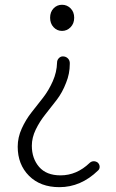

<svg xmlns="http://www.w3.org/2000/svg" viewBox="-20 -565 490 810"><path d="M230.5 224.6Q150.4 224.6 102.5 176.8Q54.7 128.9 54.7 53.7Q54.7 14.6 71.8 -22.9Q88.9 -60.5 113.3 -91.3Q137.7 -122.1 161.6 -152.8Q185.5 -183.6 202.6 -222.2Q219.7 -260.7 220.7 -300.8Q220.7 -311.5 228 -319.3Q235.4 -327.1 245.1 -327.1Q256.8 -327.1 265.1 -319.8Q273.4 -312.5 274.4 -300.8Q274.4 -297.9 274.4 -294.9Q274.4 -253.9 258.8 -215.8Q243.2 -174.8 219.2 -143.6Q195.3 -112.3 171.4 -82.5Q147.5 -52.7 130.9 -18.6Q114.3 15.6 114.3 49.8Q114.3 103.5 145 139.2Q175.8 174.8 235.4 174.8Q303.7 174.8 358.4 122.1Q366.2 115.2 375.5 115.2Q384.8 115.2 392.6 121.1Q400.4 128.9 400.4 138.7Q400.4 148.4 393.6 154.3Q321.3 224.6 230.5 224.6ZM191.4 -490.2Q191.4 -514.6 206.1 -529.8Q220.7 -544.9 241.7 -544.9Q262.7 -544.9 277.8 -529.8Q293 -514.6 293 -490.2Q293 -465.8 277.8 -450.2Q262.7 -434.6 241.7 -434.6Q220.7 -434.6 206.1 -450.2Q191.4 -465.8 191.4 -490.2Z"/></svg>

Font: Gen Jyuu Gothic Light
Style: Regular
Weight: 200
Designer: [Source Han Sans]
Ryoko NISHIZUKA  (kana & ideographs); Paul D. Hunt (Latin, Greek & Cyrillic); Wenlong ZHANG  (bopomofo
Version: Version 1.002.20150607